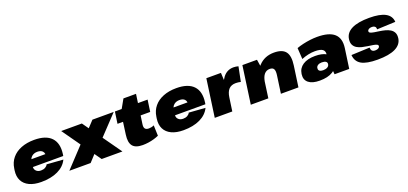

<svg xmlns="http://www.w3.org/2000/svg" viewBox="25 -1618 5485 2583"><g transform="rotate(-20 2767.5 -326.0)"><path d="M320 13Q219 13 150.5 -19.5Q82 -52 51.5 -112.5Q21 -173 33 -257L37 -283Q49 -367 99 -427.5Q149 -488 231 -520.5Q313 -553 419 -553Q586 -553 662.5 -472.5Q739 -392 718 -240L714 -215H279Q278 -181 299 -160Q323 -134 368 -134Q404 -134 430 -149Q456 -164 465 -186L699 -169Q657 -81 558.5 -34Q460 13 320 13ZM296 -321H497Q494 -346 478 -363Q453 -388 404 -388Q359 -388 327 -363Q306 -346 296 -321Z M803 -540H1099L1164 -448L1250 -540H1555L1295 -265L1483 0H1186L1117 -97L1028 0H723L986 -281Z M1771 13Q1668 13 1628 -38Q1588 -89 1603 -196L1627 -372H1548L1572 -540H1669L1740 -666H1920L1902 -540H2040L2016 -372H1879L1862 -254Q1855 -210 1870.5 -189.5Q1886 -169 1925 -169Q1942 -169 1961 -173Q1980 -177 1999 -186L2004 -36Q1974 -22 1934.5 -10.5Q1895 1 1853 7Q1811 13 1771 13Z M2355 13Q2254 13 2185.5 -19.5Q2117 -52 2086.5 -112.5Q2056 -173 2068 -257L2072 -283Q2084 -367 2134 -427.5Q2184 -488 2266 -520.5Q2348 -553 2454 -553Q2621 -553 2697.5 -472.5Q2774 -392 2753 -240L2749 -215H2314Q2313 -181 2334 -160Q2358 -134 2403 -134Q2439 -134 2465 -149Q2491 -164 2500 -186L2734 -169Q2692 -81 2593.5 -34Q2495 13 2355 13ZM2331 -321H2532Q2529 -346 2513 -363Q2488 -388 2439 -388Q2394 -388 2362 -363Q2341 -346 2331 -321Z M2881 -540H3090L3095 -437Q3107 -459 3121 -477Q3179 -553 3273 -553Q3290 -553 3307.5 -550.5Q3325 -548 3342 -543L3300 -334Q3266 -343 3229 -343Q3165 -343 3129.5 -305.5Q3094 -268 3083 -190L3056 0H2805Z M3788 -255Q3796 -314 3781 -340Q3766 -366 3723 -366Q3675 -366 3644 -329Q3616 -295 3604 -230L3572 0H3321L3397 -540H3606L3620 -449Q3625 -455 3631 -461Q3716 -553 3852 -553Q3971 -553 4017.5 -492Q4064 -431 4045 -298L4003 0H3752Z M4306 13Q4200 13 4147 -30Q4094 -73 4104 -150L4105 -157Q4116 -235 4181.5 -278Q4247 -321 4356 -321Q4454 -321 4511 -289Q4516 -335 4486 -358Q4453 -382 4376 -382Q4330 -382 4280.5 -371.5Q4231 -361 4183 -341L4173 -501Q4213 -516 4264.5 -528Q4316 -540 4369.5 -546.5Q4423 -553 4469 -553Q4640 -553 4714.5 -486Q4789 -419 4770 -283L4730 0H4520L4516 -47Q4505 -38 4492 -30Q4422 13 4306 13ZM4395 -103Q4432 -103 4456 -116.5Q4480 -130 4484 -154L4485 -160Q4488 -183 4469 -196Q4450 -209 4412 -209Q4379 -209 4357 -195.5Q4335 -182 4331 -159V-153Q4327 -130 4344.5 -116.5Q4362 -103 4395 -103Z M5134 14Q4977 14 4903 -28.5Q4829 -71 4822 -165L5085 -176Q5086 -144 5100.5 -129Q5115 -114 5146 -114Q5173 -114 5190.5 -124.5Q5208 -135 5210 -150Q5213 -168 5193.5 -177.5Q5174 -187 5141 -192Q5108 -197 5068.5 -202.5Q5029 -208 4990 -217.5Q4951 -227 4920 -245.5Q4889 -264 4873 -296Q4857 -328 4864 -378Q4876 -465 4964.5 -509.5Q5053 -554 5216 -554Q5368 -554 5446 -511.5Q5524 -469 5529 -383L5264 -372Q5267 -398 5252 -412Q5237 -426 5206 -426Q5181 -426 5164 -416Q5147 -406 5145 -390Q5142 -372 5161.5 -363Q5181 -354 5214 -348.5Q5247 -343 5286.5 -337.5Q5326 -332 5364.5 -322Q5403 -312 5434.5 -293Q5466 -274 5482 -242Q5498 -210 5491 -160Q5478 -74 5388 -30Q5298 14 5134 14Z"/></g></svg>

Font: Pathway Extreme 8pt Thin 12pt Black
Style: Italic
Weight: 900
Italic angle: -8°
Version: Version 1.001;gftools[0.9.26]